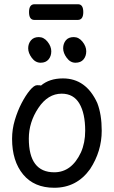

<svg xmlns="http://www.w3.org/2000/svg" viewBox="-20 -862 540 906"><path d="M236 24Q141 24 89 -39Q37 -102 37 -207Q37 -252 50 -295.5Q63 -339 82 -375.5Q101 -412 121 -436Q141 -460 155 -460Q172 -460 173 -458Q213 -492 277 -492Q386 -492 439 -376Q460 -322 460 -245Q460 -148 405 -64Q342 24 236 24ZM236 -49Q318 -49 362 -143Q382 -188 382 -245Q382 -327 354.5 -373.5Q327 -420 271 -420Q206 -420 161 -352.5Q116 -285 116 -208Q116 -49 236 -49ZM172 -566Q147 -566 130 -589Q113 -612 113 -634Q113 -656 126 -671.5Q139 -687 163 -687Q187 -687 204.5 -665Q222 -643 222 -620Q222 -597 209 -581.5Q196 -566 172 -566ZM336 -566Q312 -566 295 -589Q278 -612 278 -634Q278 -656 290.5 -671.5Q303 -687 328 -687Q352 -687 369.5 -665Q387 -643 387 -620Q387 -597 374 -581.5Q361 -566 336 -566ZM142 -768Q117 -768 117 -805Q117 -842 143 -842H348Q373 -842 373 -805Q373 -768 347 -768Z"/></svg>

Font: LXGW WenKai Mono TC
Style: Bold
Weight: 700
Designer: LXGW / Fontworks Inc.
Foundry: LXGW / Fontworks Inc.
Version: Version 1.330